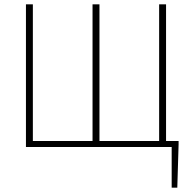

<svg xmlns="http://www.w3.org/2000/svg" viewBox="-20 -680 882 888"><path d="M774 188V0H728V-28H806V-12L800 188ZM100 0V-660H132V-28H408V-660H440V-28H716V-660H748V0Z"/></svg>

Font: Source Sans 3
Style: Regular
Weight: 200
Designer: Paul D. Hunt
Foundry: Adobe
Version: Version 3.046;hotconv 1.0.118;makeotfexe 2.5.65603